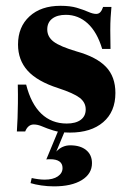

<svg xmlns="http://www.w3.org/2000/svg" viewBox="-20 -450 455 668"><path d="M223.4 11.3Q188.7 11.3 165.7 4Q142.7 -3.2 127 -10.1Q111.3 -16.9 97.6 -16.9Q77.4 -16.9 67.7 7.3H38.7Q40.3 -16.1 41.1 -39.5Q41.9 -62.9 42.3 -91.1Q42.7 -119.4 41.9 -155.6H71Q87.9 -88.7 123.8 -54.4Q159.7 -20.2 212.1 -20.2Q243.5 -20.2 260.9 -33.1Q278.2 -46 278.2 -69.4Q278.2 -93.5 257.3 -109.7Q236.3 -125.8 182.3 -143.5Q109.7 -166.9 76.2 -204Q42.7 -241.1 42.7 -295.2Q42.7 -356.5 82.7 -393.1Q122.6 -429.8 190.3 -429.8Q224.2 -429.8 247.2 -423Q270.2 -416.1 286.7 -408.9Q303.2 -401.6 314.5 -401.6Q323.4 -401.6 329 -407.7Q334.7 -413.7 338.7 -425.8H367.7Q366.1 -408.1 364.9 -389.1Q363.7 -370.2 363.7 -344.8Q363.7 -319.4 364.5 -279.8H335.5Q317.7 -338.7 285.1 -368.5Q252.4 -398.4 208.9 -398.4Q179 -398.4 161.7 -385.1Q144.4 -371.8 144.4 -347.6Q144.4 -321.8 166.9 -304.8Q189.5 -287.9 246.8 -271Q316.1 -251.6 348.8 -217.3Q381.5 -183.1 381.5 -126.6Q381.5 -61.3 339.1 -25Q296.8 11.3 223.4 11.3ZM167.7 198.4Q146 198.4 123.8 195.2Q101.6 191.9 86.3 187.1L90.3 169.4Q100.8 171.8 112.9 173.4Q125 175 135.5 175Q164.5 175 181 163.7Q197.6 152.4 197.6 134.7Q197.6 119.4 186.7 111.7Q175.8 104 154.8 104Q151.6 104 148 104Q144.4 104 141.1 104.8L183.9 1.6H207.3L175.8 77.4Q186.3 66.1 198.4 60.9Q210.5 55.6 224.2 55.6Q259.7 55.6 279.8 72.2Q300 88.7 300 117.7Q300 154.8 264.5 176.6Q229 198.4 167.7 198.4Z"/></svg>

Font: Playfair 5pt SemiExpanded Light Black
Style: Regular
Weight: 900
Version: Version 2.203